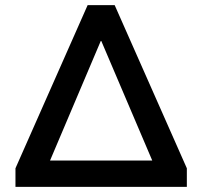

<svg xmlns="http://www.w3.org/2000/svg" viewBox="-20 -725 784 745"><path d="M40 0V-72L320 -705H425L705 -72V0ZM371 -566 158 -64V-102H587V-64L373 -566Z"/></svg>

Font: Nunito Sans 12pt ExtraLight
Style: Regular
Weight: 200
Designer: Vernon Adams
Foundry: Vernon Adams
Version: Version 3.101;gftools[0.9.27]